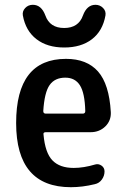

<svg xmlns="http://www.w3.org/2000/svg" viewBox="-20 -778 540 808"><path d="M329.1 -712.9Q345.7 -757.8 381.8 -757.8Q400.4 -757.8 413.6 -744.6Q426.8 -731.4 423.8 -712.9Q412.1 -647.5 366.7 -612.8Q321.3 -578.1 250 -578.1Q178.7 -578.1 133.3 -613.3Q87.9 -648.4 76.2 -712.9Q73.2 -730.5 85.9 -744.1Q98.6 -757.8 118.2 -757.8Q154.3 -757.8 170.9 -712.9Q189.5 -660.2 250 -660.2Q310.5 -660.2 329.1 -712.9ZM254.9 -451.2Q210.9 -451.2 189 -420.4Q167 -389.6 162.1 -310.5Q162.1 -299.8 172.9 -299.8H328.1Q338.9 -299.8 338.9 -310.5Q336.9 -386.7 316.4 -418.9Q295.9 -451.2 254.9 -451.2ZM278.3 9.8Q47.9 9.8 47.9 -260.3Q47.9 -530.3 257.8 -530.3Q345.7 -530.3 392.6 -477.1Q439.5 -423.8 446.3 -306.6Q448.2 -270.5 423.3 -246.1Q398.4 -221.7 361.3 -221.7H172.9Q161.1 -221.7 163.1 -211.9Q169.9 -134.8 200.7 -103Q231.4 -71.3 290 -71.3Q332 -71.3 380.9 -85.9Q394.5 -89.8 407.2 -81.1Q419.9 -72.3 419.9 -56.6Q419.9 -38.1 408.7 -22.5Q397.5 -6.8 378.9 -2.9Q327.1 9.8 278.3 9.8Z"/></svg>

Font: Rounded-X Mgen+ 1mn medium
Style: Regular
Weight: 500
Designer: [Source Han Sans]
Ryoko NISHIZUKA  (kana & ideographs); Paul D. Hunt (Latin, Greek & Cyrillic); Wenlong ZHANG  (bopomofo
Version: Version 1.059.20150602